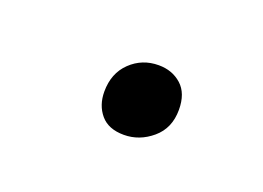

<svg xmlns="http://www.w3.org/2000/svg" viewBox="-33 -425 255 186"><g transform="rotate(20 94.5 -331.5)"><path d="M100 -294Q84 -294 76 -303.5Q68 -313 68 -327Q68 -346 80 -357.5Q92 -369 109 -369Q123 -369 132.5 -360.5Q142 -352 142 -335Q142 -316 129 -305Q116 -294 100 -294Z"/></g></svg>

Font: Bitter Light
Style: Italic
Weight: 300
Italic angle: -9°
Designer: Sol Matas, and Bitter project Authors
Foundry: Sol Matas
Version: Version 2.001